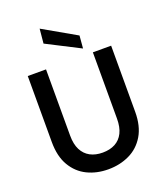

<svg xmlns="http://www.w3.org/2000/svg" viewBox="-170 -1062 1016 1186"><g transform="rotate(-20 338.0 -469.0)"><path d="M336 12Q260 12 198.5 -18Q137 -48 100.5 -110Q64 -172 64 -266V-700H184V-265Q184 -208 203 -171Q222 -134 256.5 -115.5Q291 -97 338 -97Q386 -97 420.5 -115.5Q455 -134 473.5 -171Q492 -208 492 -265V-700H612V-266Q612 -172 575 -110Q538 -48 475 -18Q412 12 336 12ZM443 -743 224 -855 233 -950 450 -826Z"/></g></svg>

Font: DM Sans 18pt SemiBold
Style: Regular
Weight: 600
Designer: Colophon Foundry, Jonny Pinhorn
Foundry: Colophon Foundry
Version: Version 4.004;gftools[0.9.30]